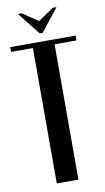

<svg xmlns="http://www.w3.org/2000/svg" viewBox="-101 -898 516 943"><g transform="rotate(-10 157.0 -426.5)"><path d="M320 -675H211V0H103V-675H-6V-699H320ZM78 -853 156 -800 233 -853H252L163 -740H149L59 -853Z"/></g></svg>

Font: Moniqa Extra Bold Narrow Heading
Style: Regular
Weight: 800
Width: 4
Designer: Rajesh Rajput
Foundry: Rajesh Rajput
Version: Version 1.000;December 15, 2022;FontCreator 14.0.0.2794 32-b